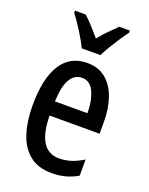

<svg xmlns="http://www.w3.org/2000/svg" viewBox="-145 -841 719 927"><g transform="rotate(20 214.0 -378.0)"><path d="M220 -549Q277 -549 315 -517.5Q353 -486 372 -432Q391 -378 391 -309V-248H134Q136 -69 247 -69Q278 -69 308 -78.5Q338 -88 370 -108V-25Q311 10 238 10Q167 10 123.5 -25.5Q80 -61 60 -123.5Q40 -186 40 -266Q40 -404 85.5 -476.5Q131 -549 220 -549ZM220 -473Q182 -473 160 -436.5Q138 -400 135 -321H302Q302 -384 282 -428.5Q262 -473 220 -473ZM169 -606Q154 -638 127.5 -680Q101 -722 76 -755V-766H131Q149 -750 172 -725Q195 -700 217 -674Q241 -704 260.5 -723Q280 -742 304 -766H358V-755Q343 -735 325.5 -708.5Q308 -682 291.5 -655Q275 -628 265 -606Z"/></g></svg>

Font: Noto Sans Telugu ExtraCondensed Medium
Style: Regular
Weight: 500
Width: 2
Designer: Jelle Bosma - Monotype Design Team
Foundry: Monotype Imaging Inc.
Version: Version 2.005; ttfautohint (v1.8.4.7-5d5b)